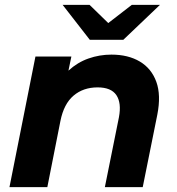

<svg xmlns="http://www.w3.org/2000/svg" viewBox="-20 -771 731 791"><path d="M439 -546Q508 -546 556 -517.5Q604 -489 624 -434Q644 -379 628 -298L568 0H412L470 -288Q481 -347 459.5 -379Q438 -411 382 -411Q323 -411 283 -377Q243 -343 229 -273L175 0H19L126 -538H274L262 -480Q299 -514 344.5 -530Q390 -546 439 -546ZM350 -607 238 -751H349L426 -676L523 -751H639L488 -607Z"/></svg>

Font: Montserrat
Style: Bold Italic
Weight: 700
Italic angle: -11.3°
Designer: Julieta Ulanovsky
Foundry: Julieta Ulanovsky
Version: Version 9.000; ttfautohint (v1.8.4.7-5d5b)